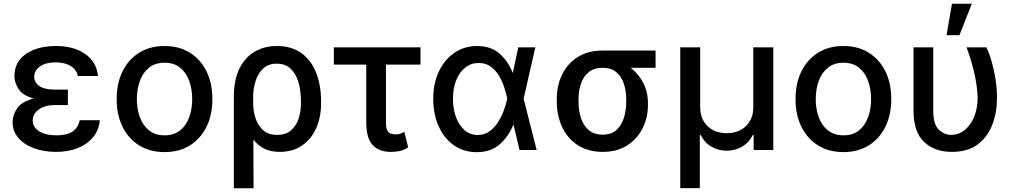

<svg xmlns="http://www.w3.org/2000/svg" viewBox="-20 -797 5388 1020"><path d="M278.4 9.9Q212.4 9.9 160 -9.6Q107.6 -29.1 77.2 -64.8Q46.9 -100.5 46.9 -148.1Q46.9 -185 70.7 -221.1Q94.5 -257.1 158.7 -273.8Q99.4 -290.5 78.1 -324.6Q56.8 -358.7 56.5 -393.1Q56.8 -468.8 118.3 -510.7Q179.7 -552.6 277.3 -552.6Q371.8 -552.6 432.4 -510.5Q492.9 -468.4 500.7 -393.1H393.5Q386.7 -426.8 355.6 -446.2Q324.6 -465.6 274.9 -465.6Q222.3 -465.6 192.1 -443.9Q161.9 -422.2 161.6 -389.2Q161.9 -358.3 189.5 -339.7Q217 -321 271.3 -321H340.6V-239H271.3Q219.8 -239 186.8 -215.7Q153.8 -192.5 153.8 -155.5Q153.8 -121.8 187.3 -100Q220.9 -78.1 278.8 -78.1Q335.2 -78.1 365.1 -98Q394.9 -117.9 403.4 -158.4H510.3Q505.7 -105.8 474.6 -68.2Q443.5 -30.5 392.9 -10.3Q342.3 9.9 278.4 9.9Z M854 11Q777.3 11 720.2 -24.1Q663 -59.3 631.4 -122.7Q599.8 -186.1 599.8 -270.2Q599.8 -355.1 631.4 -418.7Q663 -482.2 720.2 -517.4Q777.3 -552.6 854 -552.6Q931.1 -552.6 988.1 -517.4Q1045.1 -482.2 1076.7 -418.7Q1108.3 -355.1 1108.3 -270.2Q1108.3 -186.1 1076.7 -122.7Q1045.1 -59.3 988.1 -24.1Q931.1 11 854 11ZM854.4 -78.1Q904.5 -78.1 937 -104.4Q969.5 -130.7 985.3 -174.5Q1001.1 -218.4 1001.1 -270.6Q1001.1 -322.8 985.3 -366.8Q969.5 -410.9 937 -437.3Q904.5 -463.8 854.4 -463.8Q804.3 -463.8 771.7 -437.3Q739 -410.9 723 -366.8Q707 -322.8 707 -270.6Q707 -218.4 723 -174.5Q739 -130.7 771.7 -104.4Q804.3 -78.1 854.4 -78.1Z M1327.1 203.1H1222.3V-282.7Q1222.3 -372.5 1251.8 -432.4Q1281.2 -492.2 1332.9 -522.4Q1384.6 -552.6 1451.3 -552.6Q1529.1 -552.6 1581.1 -514.9Q1633.2 -477.3 1659.4 -411Q1685.7 -344.8 1685.7 -258.5V-248.6Q1685.7 -172.6 1659.1 -114.3Q1632.5 -56.1 1583.3 -23.1Q1534.1 9.9 1465.9 9.9Q1418 9.9 1384.1 -7.1Q1350.1 -24.1 1326 -55.4ZM1452.8 -80.3Q1497.5 -80.3 1525.4 -103.9Q1553.3 -127.5 1566.1 -166Q1578.8 -204.5 1578.8 -248.6V-258.5Q1578.8 -314.6 1565.5 -360.1Q1552.2 -405.5 1523.8 -432.2Q1495.4 -458.8 1449.9 -458.8Q1405.2 -458.8 1377.5 -432.5Q1349.8 -406.2 1337.4 -365.1Q1324.9 -324.9 1324.9 -281.6L1325.3 -236.5Q1326.3 -203.1 1338.4 -166.7Q1350.5 -130.3 1378 -105.3Q1405.5 -80.3 1452.8 -80.3Z M2055.4 9.9Q1992.5 9.9 1959.2 -27Q1925.8 -63.9 1925.8 -146.3V-453.8H1753.6V-545.5H2213.8V-453.8H2030.5V-143.1Q2030.5 -115.4 2038.4 -102.6Q2046.2 -89.8 2058.1 -86.5Q2070 -83.1 2082.4 -83.1Q2096.6 -83.1 2108 -87.4Q2119.3 -91.6 2128.2 -95.9L2148.4 -14.2Q2124.6 1.1 2102.6 5.5Q2080.6 9.9 2055.4 9.9Z M2512.8 11.4H2510.3Q2442.1 10.7 2390.6 -25.7Q2339.1 -62.1 2310.4 -126.1Q2281.6 -190 2281.6 -272.7Q2281.6 -355.1 2311.8 -418.1Q2342 -481.2 2394.7 -516.9Q2447.4 -552.6 2514.9 -552.6Q2587 -552.6 2632.8 -513.1Q2678.6 -473.7 2703.5 -410.5H2704.5L2733.3 -545.5H2823.9L2761.7 -272.7L2831 0H2740.1L2708.5 -133.2H2706.7Q2680.8 -70 2633.5 -29.3Q2586.3 11.4 2512.8 11.4ZM2517.8 -79.9Q2553.6 -79.9 2580.6 -99.4Q2607.6 -119 2626.4 -149.1Q2645.2 -179.3 2657.1 -212.2Q2669 -245 2674.7 -271.3L2675.1 -272.7L2674.7 -274.1Q2669.4 -300.4 2658.9 -332.7Q2648.4 -365.1 2630.9 -394.5Q2613.3 -424 2586.8 -443.2Q2560.4 -462.4 2523.1 -462.4Q2482.2 -462.4 2451.5 -438Q2420.8 -413.7 2403.6 -370.7Q2386.4 -327.8 2386.4 -272Q2386.4 -217 2402.9 -173.5Q2419.4 -130 2448.9 -104.9Q2478.3 -79.9 2517.8 -79.9Z M3182.2 9.9Q3104.8 9.9 3050.1 -25.4Q2995.4 -60.7 2966.6 -121.6Q2937.9 -182.5 2937.9 -258.5V-269.9Q2937.9 -343.4 2966.6 -401.8Q2995.4 -460.2 3049.7 -494.3Q3104 -528.4 3180.8 -528.4H3462.7V-436.8H3330.3Q3371.8 -405.9 3397 -357.2Q3422.2 -308.6 3422.2 -248.6V-238.6Q3422.2 -172.9 3394 -116.1Q3365.8 -59.3 3312.1 -24.7Q3258.5 9.9 3182.2 9.9ZM3182.2 -81.7Q3226.9 -81.7 3254.3 -105.8Q3281.6 -130 3294.2 -170.3Q3306.8 -210.6 3306.8 -258.5V-269.9Q3306.8 -314.6 3294.2 -352.6Q3281.6 -390.6 3253.9 -413.7Q3226.2 -436.8 3180.8 -436.8Q3135.7 -436.8 3107.4 -413.7Q3079.2 -390.6 3066.2 -352.6Q3053.3 -314.6 3053.3 -269.9V-258.5Q3053.3 -210.6 3066.2 -170.3Q3079.2 -130 3107.6 -105.8Q3136 -81.7 3182.2 -81.7Z M3697.8 202.4H3593.8V-545.5H3699.9V-226.2Q3699.9 -165.1 3738.6 -127.3Q3777.3 -89.5 3840.9 -89.5Q3904.5 -89.5 3943.2 -127.7Q3981.9 -165.8 3981.9 -226.2V-545.5H4088.1V0H3983.7V-79.9H3979.4Q3959.2 -39.1 3922.1 -17.8Q3884.9 3.6 3840.9 3.6Q3796.9 3.6 3759.8 -17.8Q3722.7 -39.1 3702.1 -79.9H3697.8Z M4460.6 11Q4383.9 11 4326.7 -24.1Q4269.5 -59.3 4237.9 -122.7Q4206.3 -186.1 4206.3 -270.2Q4206.3 -355.1 4237.9 -418.7Q4269.5 -482.2 4326.7 -517.4Q4383.9 -552.6 4460.6 -552.6Q4537.6 -552.6 4594.6 -517.4Q4651.6 -482.2 4683.2 -418.7Q4714.8 -355.1 4714.8 -270.2Q4714.8 -186.1 4683.2 -122.7Q4651.6 -59.3 4594.6 -24.1Q4537.6 11 4460.6 11ZM4460.9 -78.1Q4511 -78.1 4543.5 -104.4Q4576 -130.7 4591.8 -174.5Q4607.6 -218.4 4607.6 -270.6Q4607.6 -322.8 4591.8 -366.8Q4576 -410.9 4543.5 -437.3Q4511 -463.8 4460.9 -463.8Q4410.9 -463.8 4378.2 -437.3Q4345.5 -410.9 4329.5 -366.8Q4313.6 -322.8 4313.6 -270.6Q4313.6 -218.4 4329.5 -174.5Q4345.5 -130.7 4378.2 -104.4Q4410.9 -78.1 4460.9 -78.1Z M5036.6 9.9Q4945.7 9.9 4889.4 -42.8Q4833.1 -95.5 4833.1 -208.8V-545.5H4937.9V-207.4Q4937.9 -136.7 4967 -108.7Q4996.1 -80.6 5033 -80.6Q5074.9 -80.6 5106.5 -107.4Q5138.1 -134.2 5155.9 -179Q5173.7 -223.7 5173.7 -277Q5172.2 -339.5 5155.2 -412.1Q5138.1 -484.7 5114.7 -545.5H5219.8Q5235.1 -515.6 5247.9 -471.4Q5260.7 -427.2 5268.6 -376.6Q5276.6 -326 5276.6 -277Q5276.6 -200.6 5251.8 -135.1Q5226.9 -69.6 5174 -29.8Q5121.1 9.9 5036.6 9.9ZM5077.1 -610.1H5008.5L5037.3 -777H5142.8Z"/></svg>

Font: Linik Sans Medium
Style: Regular
Weight: 500
Designer: Rasmus Andersson (font), Cristiano Sobral (main changes)
Foundry: rsms
Version: Version 3.018;June 1, 2022;FontCreator 14.0.0.2814 64-bit; t